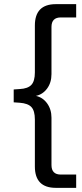

<svg xmlns="http://www.w3.org/2000/svg" viewBox="-20 -725 395 925"><path d="M249 180Q148 180 148 77V-149Q148 -191 131.5 -209Q115 -227 75 -230L46 -232V-294L75 -296Q114 -298 131 -316Q148 -334 148 -376V-602Q148 -705 249 -705H347V-641H273Q228 -641 228 -595V-368Q228 -327 207 -298.5Q186 -270 153 -263Q186 -256 207 -227Q228 -198 228 -158V70Q228 116 273 116H347V180Z"/></svg>

Font: Mulish
Style: Regular
Weight: 400
Designer: Vernon Adams
Foundry: Vernon Adams
Version: Version 3.603; ttfautohint (v1.8.3)